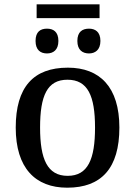

<svg xmlns="http://www.w3.org/2000/svg" viewBox="-20 -861 627 891"><path d="M150 -777H442V-841H150ZM198 -613C227 -613 251 -629 251 -671C251 -714 227 -728 198 -728C168 -728 145 -714 145 -671C145 -629 168 -613 198 -613ZM393 -613C421 -613 446 -629 446 -671C446 -714 421 -728 393 -728C363 -728 339 -714 339 -671C339 -629 363 -613 393 -613ZM292 10C451 10 534 -81 534 -269C534 -457 443 -547 295 -547C135 -547 53 -457 53 -269C53 -81 144 10 292 10ZM294 -45C200 -45 166 -122 166 -269C166 -417 199 -491 293 -491C387 -491 421 -417 421 -269C421 -122 388 -45 294 -45Z"/></svg>

Font: Noto Serif Thai Medium
Style: Regular
Weight: 500
Designer: Monotype Design Team
Foundry: Monotype Imaging Inc.
Version: Version 1.901;PS 001.901;hotconv 1.0.88;makeotf.lib2.5.64775